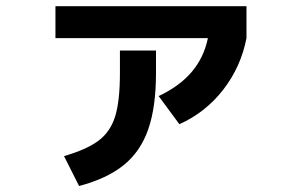

<svg xmlns="http://www.w3.org/2000/svg" viewBox="-20 -580 978 634"><path d="M376 -338.9V-413.1H495.1V-338.9Q495.1 -227.1 469.7 -153.6Q444.3 -80.1 388.9 -35.2Q333.5 9.8 241.2 34.2L191.4 -64.5Q268.1 -86.9 306.6 -116.5Q345.2 -146 360.6 -196.8Q376 -247.6 376 -338.9ZM666.5 -454.1H163.1V-559.6H793.9V-454.1Q775.4 -358.9 717 -283.7Q658.7 -208.5 572.3 -169.9L503.9 -262.7Q573.2 -295.4 613.3 -342.8Q653.3 -390.1 666.5 -454.1Z"/></svg>

Font: Pretendard JP
Style: Bold
Weight: 700
Designer: Base glyphs from Inter by Rasmus Andersson; Hangeul glyphs from Noto Sans CJK(Source Han Sans) by Jang Soo-young and Kan
Foundry: Kil Hyung-jin
Version: Version 1.309